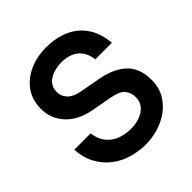

<svg xmlns="http://www.w3.org/2000/svg" viewBox="-195 -849 998 998"><g transform="rotate(-45 303.5 -350.0)"><path d="M309 12Q260 12 212 -1.5Q164 -15 124 -44.5Q84 -74 57.5 -120.5Q31 -167 26 -232H146Q154 -181 180 -152Q206 -123 241 -111.5Q276 -100 311 -100Q369 -100 407.5 -126.5Q446 -153 446 -199Q446 -230 428.5 -254Q411 -278 356 -289L237 -311Q151 -327 102.5 -379.5Q54 -432 54 -504Q54 -570 87 -616Q120 -662 175.5 -687Q231 -712 299 -712Q369 -712 425 -688Q481 -664 516 -614Q551 -564 558 -487H436Q430 -532 409.5 -556.5Q389 -581 360.5 -591Q332 -601 302 -601Q274 -601 244 -592.5Q214 -584 194 -563Q174 -542 174 -507Q174 -477 196.5 -453.5Q219 -430 269 -421L379 -401Q467 -385 517.5 -338.5Q568 -292 568 -203Q568 -151 545.5 -111Q523 -71 486 -43.5Q449 -16 403 -2Q357 12 309 12Z"/></g></svg>

Font: HostGroteskBold
Style: Bold
Weight: 700
Designer: Doukan Karapınar based on Poppins by Indian Type Foundry, Jonny Pinhorn
Foundry: Element Type
Version: Version 1.001; ttfautohint (v1.8.4.7-5d5b)